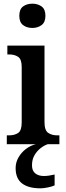

<svg xmlns="http://www.w3.org/2000/svg" viewBox="-20 -784 358 1044"><path d="M156 -632Q126 -632 105.5 -647.5Q85 -663 85 -698Q85 -734 105.5 -749Q126 -764 156 -764Q185 -764 206 -749Q227 -734 227 -698Q227 -663 206 -647.5Q185 -632 156 -632ZM17 0V-48H29Q59 -48 78.5 -61Q98 -74 98 -118V-420Q98 -462 78.5 -475Q59 -488 30 -488H20V-536H222V-120Q222 -75 242 -61.5Q262 -48 292 -48H303V0ZM200 240Q135 240 100 213.5Q65 187 65 130Q65 99 80.5 72Q96 45 121 26Q146 7 175 0H240Q221 6 201 21.5Q181 37 167.5 60Q154 83 154 115Q154 145 172 159Q190 173 218 173Q231 173 245.5 171Q260 169 277 165V224Q262 231 238.5 235.5Q215 240 200 240Z"/></svg>

Font: Noto Serif Sinhala SemiCondensed SemiBold
Style: Regular
Weight: 600
Width: 4
Designer: Jelle Bosma - Monotype Design Team
Foundry: Monotype Imaging Inc.
Version: Version 2.007; ttfautohint (v1.8.4.7-5d5b)